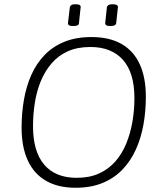

<svg xmlns="http://www.w3.org/2000/svg" viewBox="-20 -881 771 907"><path d="M337 6Q255 6 198 -26.5Q141 -59 111.5 -122.5Q82 -186 82 -278Q82 -346 93 -409.5Q104 -473 128 -527Q152 -581 190.5 -621Q229 -661 284 -683.5Q339 -706 412 -706Q496 -706 553 -674Q610 -642 639.5 -579Q669 -516 669 -424Q669 -355 657.5 -291.5Q646 -228 621.5 -174Q597 -120 558 -79.5Q519 -39 464 -16.5Q409 6 337 6ZM342 -41Q403 -41 448 -61.5Q493 -82 525 -118.5Q557 -155 576.5 -203Q596 -251 605.5 -305.5Q615 -360 615 -418Q615 -537 561 -598Q507 -659 407 -659Q346 -659 301 -639Q256 -619 224.5 -582.5Q193 -546 173.5 -499.5Q154 -453 145 -398Q136 -343 136 -285Q136 -165 189 -103Q242 -41 342 -41ZM501 -758Q488 -758 482.5 -761.5Q477 -765 477 -772L485 -847Q486 -853 492.5 -857Q499 -861 512 -861Q526 -861 532 -857Q538 -853 537 -847L529 -772Q528 -765 521.5 -761.5Q515 -758 501 -758ZM326 -758Q312 -758 306.5 -761.5Q301 -765 301 -772L310 -847Q311 -853 317 -857Q323 -861 337 -861Q351 -861 356.5 -857Q362 -853 361 -847L353 -772Q353 -765 346.5 -761.5Q340 -758 326 -758Z"/></svg>

Font: Asap ExtraLight
Style: Italic
Weight: 250
Italic angle: -6°
Version: Version 3.001